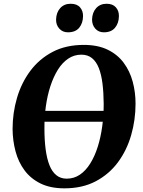

<svg xmlns="http://www.w3.org/2000/svg" viewBox="-20 -992 761 1022"><path d="M126.5 -344 127 -402H602L601 -344ZM323 10.5Q248.5 10.5 196 -15.2Q143.5 -41 110.8 -85Q78 -129 62.8 -186Q47.5 -243 47 -305.5Q47 -391 70.5 -471Q94 -551 141.2 -614.5Q188.5 -678 259.5 -715.5Q330.5 -753 426 -753Q500.5 -753 553 -727.5Q605.5 -702 638.2 -658Q671 -614 686.2 -557.8Q701.5 -501.5 701.5 -440.5Q701.5 -353.5 678.2 -272.8Q655 -192 607.8 -128.2Q560.5 -64.5 489.5 -27Q418.5 10.5 323 10.5ZM335 -41Q374 -41 405.2 -62.2Q436.5 -83.5 460.2 -121.5Q484 -159.5 500 -209.8Q516 -260 524 -318.5Q532 -377 532 -439Q531.5 -499 525.5 -547.2Q519.5 -595.5 506 -629.8Q492.5 -664 469.8 -682.5Q447 -701 413 -701Q374.5 -701 343 -679.8Q311.5 -658.5 288 -620.8Q264.5 -583 248.2 -533.2Q232 -483.5 224 -425.8Q216 -368 216.5 -307Q216.5 -246 223 -196.8Q229.5 -147.5 243.2 -112.8Q257 -78 279.8 -59.5Q302.5 -41 335 -41ZM341.5 -820Q313.5 -820 295.8 -839.5Q278 -859 278.5 -888Q279.5 -925.5 300.5 -948.8Q321.5 -972 356 -972Q389.5 -972 406 -953Q422.5 -934 422 -906Q421.5 -868.5 401.5 -844.2Q381.5 -820 341.5 -820ZM533 -820Q504.5 -820 487.2 -839.5Q470 -859 470 -888Q471 -925.5 492 -948.8Q513 -972 547.5 -972Q580 -972 596.8 -953Q613.5 -934 613 -906Q612.5 -868.5 592.2 -844.2Q572 -820 533 -820Z"/></svg>

Font: Merriweather 48pt ExtraBold
Style: Italic
Weight: 800
Italic angle: -7.8°
Version: Version 2.101